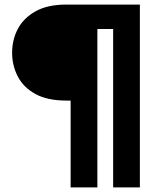

<svg xmlns="http://www.w3.org/2000/svg" viewBox="-20 -720 703 840"><path d="M289 100V-280H270Q187 -280 134.5 -309Q82 -338 57.5 -386Q33 -434 33 -489Q33 -546 58 -593.5Q83 -641 135.5 -670.5Q188 -700 270 -700H592V100H475V-593H406V100Z"/></svg>

Font: DM Sans 12pt ExtraBold
Style: Regular
Weight: 800
Version: Version 4.004;gftools[0.9.30]